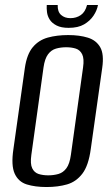

<svg xmlns="http://www.w3.org/2000/svg" viewBox="-20 -740 449 772"><path d="M167 12Q121 12 87.5 1.5Q54 -9 39 -42Q24 -75 34 -141L80 -467Q88 -522 112 -550.5Q136 -579 172.5 -589Q209 -599 254 -599Q300 -599 333.5 -588.5Q367 -578 383 -550Q399 -522 391 -467L345 -141Q336 -74 311 -41.5Q286 -9 249.5 1.5Q213 12 167 12ZM174 -35Q196 -35 215 -40.5Q234 -46 247 -63.5Q260 -81 265 -117L314 -469Q319 -504 310.5 -521.5Q302 -539 285 -544.5Q268 -550 246 -550Q224 -550 205 -544.5Q186 -539 173 -521.5Q160 -504 155 -469L106 -117Q101 -81 109.5 -63.5Q118 -46 135 -40.5Q152 -35 174 -35ZM256 -628Q226 -628 207.5 -637.5Q189 -647 180 -661Q171 -675 169 -691Q167 -707 168 -720H212Q211 -693 225.5 -680Q240 -667 263 -667Q287 -667 305 -679.5Q323 -692 330 -720H374Q370 -698 356 -677Q342 -656 318 -642Q294 -628 256 -628Z"/></svg>

Font: Alumni Sans Medium
Style: Italic
Weight: 500
Italic angle: -8°
Designer: Robert E. Leuschke
Foundry: Robert E. Leuschke
Version: Version 1.016